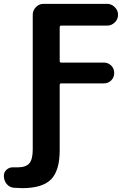

<svg xmlns="http://www.w3.org/2000/svg" viewBox="-90 -750 697 997"><path d="M466 -730Q489 -730 506 -713Q523 -696 523 -673Q523 -650 506 -633.5Q489 -617 466 -617H228Q220 -617 220 -608V-433Q220 -425 228 -425H449Q472 -425 487.5 -409.5Q503 -394 503 -371Q503 -348 487.5 -332.5Q472 -317 449 -317H228Q220 -317 220 -309V30Q220 136 175 181.5Q130 227 25 227Q10 227 -18 225Q-41 223 -55.5 205Q-70 187 -70 163Q-70 143 -54.5 130Q-39 117 -18 119H1Q44 119 62 98.5Q80 78 80 26V-673Q80 -696 96.5 -713Q113 -730 136 -730Z"/></svg>

Font: Rounded Mplus 1c Bold
Style: Bold
Weight: 700
Version: Version 1.059.20150529